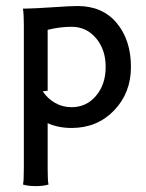

<svg xmlns="http://www.w3.org/2000/svg" viewBox="-20 -425 490 645"><path d="M60.1 -341.8Q60.1 -376.5 57.1 -396H63.5Q95.2 -396.5 156.7 -400.6Q218.3 -404.8 240.2 -404.8Q324.7 -404.8 372.3 -347.4Q419.9 -290 419.9 -200.2Q419.9 -112.8 363.3 -54Q306.6 4.9 220.2 4.9Q175.8 4.9 140.1 -11.2V140.1Q140.1 186 143.1 194.8Q127 200.2 100.1 200.2Q73.2 200.2 57.1 194.8Q60.1 186 60.1 140.1ZM140.1 -120.1 123.5 -118.2Q140.1 -93.3 165.3 -79.1Q190.4 -64.9 220.2 -64.9Q270.5 -64.9 302.7 -103.3Q335 -141.6 335 -200.2Q335 -258.3 302.7 -296.6Q270.5 -335 220.2 -335Q180.2 -335 140.1 -324.7Z"/></svg>

Font: Nikodecs
Style: Medium
Weight: 500
Version: Version 0.29